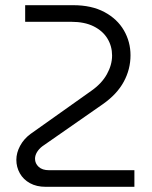

<svg xmlns="http://www.w3.org/2000/svg" viewBox="-20 -720 587 740"><path d="M156 0Q121 0 95.5 -14Q70 -28 56.5 -52Q43 -76 43 -104Q43 -131 57.5 -158Q72 -185 98 -204L332 -370Q372 -398 392 -434Q412 -470 412 -506Q412 -542 394 -571.5Q376 -601 341 -618.5Q306 -636 254 -636H77V-700H262Q333 -700 382.5 -673.5Q432 -647 457.5 -603Q483 -559 483 -507Q483 -453 457 -405Q431 -357 377 -319L143 -156Q130 -146 122.5 -133.5Q115 -121 115 -108Q115 -90 129 -77Q143 -64 169 -64H498V0Z"/></svg>

Font: MuseoModerno Thin Light
Style: Regular
Weight: 300
Version: Version 1.003